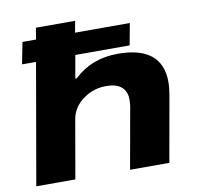

<svg xmlns="http://www.w3.org/2000/svg" viewBox="-80 -808 916 891"><g transform="rotate(-10 377.5 -362.5)"><path d="M20 0 119.1 -568.8H53.2L73.2 -670.9H137.2L146 -725.1H331.1L320.8 -670.9H579.1L560.1 -568.8H304.2L285.2 -460.9H292Q375 -540 499 -540Q706.5 -540 708 -372.1Q708 -342.8 702.1 -310.1L647 0H461.9L514.2 -293Q516.1 -312.5 516.1 -319.8Q516.1 -360.4 491.5 -381.1Q466.8 -401.9 419.9 -401.9Q358.9 -401.9 310.3 -366.2Q261.7 -330.6 252 -274.9L204.1 0Z"/></g></svg>

Font: Archivo Expanded ExtraBold
Style: Italic
Weight: 800
Width: 7
Italic angle: -10°
Designer: Hector Gatti
Foundry: Omnibus-Type
Version: Version 2.001